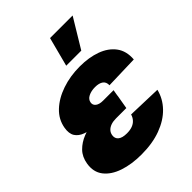

<svg xmlns="http://www.w3.org/2000/svg" viewBox="-214 -860 986 986"><g transform="rotate(-45 279.0 -366.5)"><path d="M232.4 11.2Q160.6 11.2 105.2 -7.6Q49.8 -26.4 21.2 -63.2Q-7.3 -100.1 1.5 -153.8Q8.3 -195.8 34.2 -222.4Q60.1 -249 97.9 -263.9Q135.7 -278.8 181.2 -284.4Q226.6 -290 272.5 -290H358.9L345.7 -212.9H270.5Q249.5 -212.9 233.6 -207.3Q217.8 -201.7 208 -191.2Q198.2 -180.7 195.8 -165.5Q192.4 -144 207.8 -131.3Q223.1 -118.7 256.3 -118.7Q279.3 -118.7 295.9 -124.8Q312.5 -130.9 323.7 -143.1Q335 -155.3 339.8 -172.4L524.9 -166.5Q512.2 -114.3 473.6 -74.2Q435.1 -34.2 373.8 -11.5Q312.5 11.2 232.4 11.2ZM271.5 -255.4Q218.8 -255.4 175.3 -259Q131.8 -262.7 101.6 -273.7Q71.3 -284.7 57.4 -306.6Q43.5 -328.6 49.8 -365.7Q58.6 -417.5 98.1 -454.8Q137.7 -492.2 197.8 -512.7Q257.8 -533.2 327.6 -533.2Q394 -533.2 445.6 -514.4Q497.1 -495.6 525.4 -457.8Q553.7 -419.9 549.3 -362.3L367.2 -356.9Q368.2 -380.4 352.5 -391.6Q336.9 -402.8 308.1 -402.8Q280.3 -402.8 259.8 -392.6Q239.3 -382.3 236.3 -362.8Q233.4 -345.7 247.3 -335Q261.2 -324.2 288.1 -324.2H364.3L352.5 -255.4ZM281.2 -585 322.8 -744.1H486.8L390.6 -585Z"/></g></svg>

Font: Inter 28pt Black
Style: Italic
Weight: 900
Italic angle: -9.3988°
Designer: Rasmus Andersson
Foundry: rsms
Version: Version 4.001;git-66647c0bb